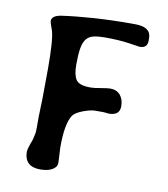

<svg xmlns="http://www.w3.org/2000/svg" viewBox="-71 -666 624 715"><g transform="rotate(10 241.0 -308.0)"><path d="M128 -11Q68 -11 68 -69Q68 -75 76 -99Q81 -110 83 -119Q85 -128 87 -136Q89 -143 89 -160Q89 -177 89 -204L91 -269L92 -386Q92 -440 89.5 -475.5Q87 -511 82 -527Q76 -544 73.5 -552Q71 -560 71 -562Q71 -582 104 -588Q159 -596 225.5 -600.5Q292 -605 370 -605H383Q443 -605 443 -563V-553Q443 -525 414 -525L374 -531Q334 -537 282 -537Q256 -537 238.5 -533Q221 -529 211 -516.5Q201 -504 197 -480.5Q193 -457 193 -419Q193 -380 205 -362Q217 -344 260 -344Q274 -344 301 -349Q313 -351 321 -352Q329 -353 333 -353Q358 -353 371.5 -337Q385 -321 385 -295Q385 -260 344 -260L324 -262H292Q283 -262 271 -259Q259 -256 247 -251.5Q235 -247 225 -241Q215 -235 210 -228Q199 -211 193.5 -181Q188 -151 188 -105L191 -47Q191 -31 174 -21Q157 -11 128 -11Z"/></g></svg>

Font: Stylish
Style: Regular
Weight: 400
Version: Version 1.64